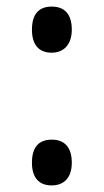

<svg xmlns="http://www.w3.org/2000/svg" viewBox="-20 -554 315 583"><path d="M77 -464C77 -418 98 -394 137 -394C173 -394 198 -418 198 -464C198 -510 177 -534 137 -534C97 -534 77 -510 77 -464ZM77 -60C77 -15 98 9 137 9C173 9 198 -13 198 -60C198 -108 175 -130 137 -130C97 -130 77 -106 77 -60Z"/></svg>

Font: Noto Sans Sinhala UI ExtraCondensed Medium
Style: Regular
Weight: 500
Width: 2
Designer: Jelle Bosma - Monotype Design Team
Foundry: Monotype Imaging Inc.
Version: Version 2.006